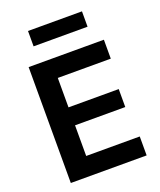

<svg xmlns="http://www.w3.org/2000/svg" viewBox="-163 -1010 923 1110"><g transform="rotate(-20 298.0 -455.0)"><path d="M77.5 0V-713H540.5V-596.5H214.5V-415.5H523.5V-305H214.5V-116.5H544V0ZM145.5 -816V-910.5H477.5V-816Z"/></g></svg>

Font: Heraclito SemiBold
Style: Regular
Weight: 600
Designer: Kostas Bartsokas (font) & Cristiano Sobral (main changes)
Foundry: Kostas Bartsokas (font) & Cristiano Sobral (main changes)
Version: Version 1.00;July 8, 2020;FontCreator 13.0.0.2655 64-bit